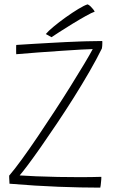

<svg xmlns="http://www.w3.org/2000/svg" viewBox="-20 -853 562 880"><path d="M439.5 7Q351 7 247.2 3Q143.5 -1 23.5 -11Q23.5 -15.5 23 -22.5Q22.5 -29.5 22.2 -36.8Q22 -44 22 -48Q46.5 -76.5 80.5 -123.2Q114.5 -170 153 -227Q191.5 -284 230.5 -343.8Q269.5 -403.5 304.2 -459.2Q339 -515 365.5 -559.2Q392 -603.5 405 -628Q391 -628 351.8 -625.8Q312.5 -623.5 260.2 -620Q208 -616.5 153.5 -612.5Q99 -608.5 54.5 -604.5Q54 -607.5 54 -613.2Q54 -619 54 -625.5Q54 -632.5 54 -638.2Q54 -644 54.5 -647Q92 -649.5 130.8 -651.8Q169.5 -654 207.5 -656.2Q245.5 -658.5 281.8 -660.2Q318 -662 350 -663Q355.5 -663.5 375.5 -663.8Q395.5 -664 417.2 -664.5Q439 -665 448.5 -665Q449 -662.5 449 -660Q449 -657.5 449 -655Q449 -648.5 448.5 -642.2Q448 -636 447 -631Q423 -582 389.5 -524Q356 -466 317.8 -405.2Q279.5 -344.5 240.8 -286.8Q202 -229 167.8 -180Q133.5 -131 107.8 -96.8Q82 -62.5 70 -49Q98.5 -47 145.2 -45Q192 -43 245.8 -42Q299.5 -41 349 -41Q376.5 -41 401 -41.5Q425.5 -42 444.5 -42.5Q444.5 -37.5 444.2 -31.2Q444 -25 443 -18.5Q442.5 -10.5 441.5 -3.8Q440.5 3 439.5 7ZM381.5 -833Q388 -830.5 394.8 -824Q401.5 -817.5 406.8 -810.8Q412 -804 414 -799.5Q401.5 -795.5 372.8 -779.5Q344 -763.5 311 -743.2Q278 -723 251.5 -705.8Q225 -688.5 216 -682.5L190 -697Q200.5 -710 225.8 -731Q251 -752 281.5 -773.8Q312 -795.5 339.2 -812Q366.5 -828.5 381.5 -833Z"/></svg>

Font: Grandstander Thin Thin
Style: Regular
Weight: 250
Version: Version 1.200